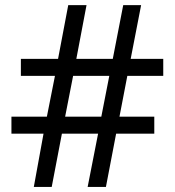

<svg xmlns="http://www.w3.org/2000/svg" viewBox="-20 -734 686 754"><path d="M480 -436 449.2 -275.9H585.9V-209H436L396 0H324.2L365.2 -209H223.1L183.1 0H112.8L150.9 -209H24.9V-275.9H164.1L195.8 -436H62V-502.9H208L248 -713.9H319.8L279.8 -502.9H422.9L463.9 -713.9H534.2L493.2 -502.9H621.1V-436ZM235.8 -275.9H377.9L409.2 -436H267.1Z"/></svg>

Font: Nokora
Style: Regular
Weight: 400
Foundry: Danh Hong
Version: Version 1.3 October 31, 2012